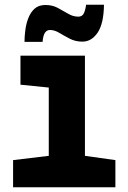

<svg xmlns="http://www.w3.org/2000/svg" viewBox="-20 -787 540 807"><path d="M35 0V-114L185 -132V-419L66 -431V-553H337V-132L465 -114V0ZM83 -611Q83 -634 86.5 -661Q90 -688 99.5 -712Q109 -736 126 -751Q143 -766 171 -766Q200 -766 222.5 -754Q245 -742 266 -729.5Q287 -717 309 -717Q324 -717 331 -728.5Q338 -740 342 -767H417Q416 -688 390.5 -650Q365 -612 326 -612Q297 -612 273 -624.5Q249 -637 229 -649Q209 -661 190 -661Q177 -661 169 -649.5Q161 -638 159 -611Z"/></svg>

Font: Noto Sans Mono ExtraCondensed Black
Style: Regular
Weight: 900
Width: 2
Designer: Monotype Design Team
Foundry: Monotype Imaging Inc.
Version: Version 2.014